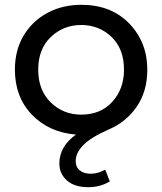

<svg xmlns="http://www.w3.org/2000/svg" viewBox="-20 -555 675 799"><path d="M347 224Q290 224 258.5 196Q227 168 227 125Q227 55 296 5Q184 -4 113 -77.5Q42 -151 42 -265Q42 -347 79 -408Q116 -469 178.5 -502Q241 -535 318 -535Q443 -535 518 -457Q593 -379 593 -265Q593 -175 549 -111Q505 -47 432 -16Q359 16 327 48.5Q295 81 295 115Q295 141 312.5 154.5Q330 168 357 168Q388 168 418 151L437 200Q397 224 347 224ZM318 -78Q399 -78 447.5 -131.5Q496 -185 496 -265Q496 -352 444 -401.5Q392 -451 318 -451Q244 -451 191.5 -401Q139 -351 139 -265Q139 -180 191 -129Q243 -78 318 -78Z"/></svg>

Font: Argentum Novus
Style: Regular
Weight: 400
Designer: Julieta Ulanovsky
Foundry: Julieta Ulanovsky
Version: Version 7.20;July 27, 2021;FontCreator 13.0.0.2683 64-bit